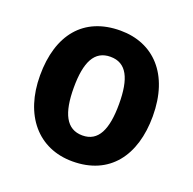

<svg xmlns="http://www.w3.org/2000/svg" viewBox="-105 -664 786 781"><g transform="rotate(20 287.5 -273.5)"><path d="M531 -274C531 -456 432 -557 289 -557C130 -557 43 -450 43 -274C43 -102 137 10 286 10C446 10 531 -103 531 -274ZM189 -274C189 -385 218 -443 287 -443C357 -443 385 -384 385 -274C385 -164 357 -103 288 -103C218 -103 189 -164 189 -274Z"/></g></svg>

Font: Noto Sans Thai Looped SemiCondensed
Style: Bold
Weight: 700
Width: 4
Designer: Sasikarn Vongin, Ben Mitchell
Foundry: The Fontpad Ltd
Version: Version 1.001